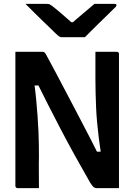

<svg xmlns="http://www.w3.org/2000/svg" viewBox="-20 -966 690 986"><path d="M180 0Q153 0 125 0Q97 0 70 0Q67 0 64.5 -1.5Q62 -3 60.5 -5.5Q59 -8 59 -11Q59 -84 59 -156Q59 -228 59 -300Q59 -372 59 -444Q59 -516 59 -588Q59 -616 59 -644Q59 -672 59 -700Q78 -700 103.5 -700Q129 -700 154 -700Q179 -700 198 -700Q203 -700 206 -698.5Q209 -697 213 -691.5Q217 -686 224 -672Q245 -634 266.5 -593Q288 -552 310.5 -509.5Q333 -467 356 -423Q379 -379 402 -335Q425 -291 448 -246.5Q471 -202 492 -159L452 -187H518L499 -173Q492 -219 487 -260Q482 -301 478.5 -339.5Q475 -378 473.5 -414.5Q472 -451 471 -486.5Q470 -522 470 -559Q470 -590 470 -626Q470 -662 470 -700Q498 -700 525.5 -700Q553 -700 580 -700Q585 -700 588 -697Q591 -694 591 -689Q591 -618 591 -547Q591 -476 591 -404.5Q591 -333 591 -262Q591 -191 591 -120Q591 -90 591 -60Q591 -30 591 0Q573 0 552.5 0Q532 0 512 0Q492 0 475 0Q469 0 462 -4.5Q455 -9 443 -28Q401 -101 363.5 -169Q326 -237 292 -302Q258 -367 225.5 -431Q193 -495 160 -562L203 -527H137L155 -546Q162 -497 166 -453Q170 -409 173 -368.5Q176 -328 177.5 -291.5Q179 -255 179.5 -222.5Q180 -190 180 -162Q179 -124 179.5 -82.5Q180 -41 180 0ZM416 -775Q404 -775 380 -775Q356 -775 333 -775Q310 -775 297 -775Q290 -775 284.5 -778.5Q279 -782 265 -795Q257 -803 240 -819.5Q223 -836 200.5 -857.5Q178 -879 155 -902Q132 -925 111 -946Q135 -946 165 -946Q195 -946 219 -946Q230 -946 234.5 -944Q239 -942 247 -936Q263 -924 293.5 -898Q324 -872 369 -832L316 -852Q333 -852 349.5 -852Q366 -852 382 -852L330 -830Q373 -869 406.5 -896.5Q440 -924 465 -946H566Q571 -946 573.5 -945.5Q576 -945 577 -943.5Q578 -942 578 -939Q578 -935 574.5 -931Q571 -927 556 -913Q543 -900 524.5 -882Q506 -864 486 -844.5Q466 -825 447.5 -806.5Q429 -788 416 -775Z"/></svg>

Font: Recursive SemiBold
Style: Regular
Weight: 600
Version: Version 1.085